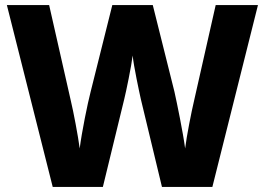

<svg xmlns="http://www.w3.org/2000/svg" viewBox="-20 -734 1040 754"><path d="M993 -714H827L742 -338C732 -296 713 -200 707 -151C699 -213 675 -329 665 -374L580 -714H421L336 -374C324 -328 301 -215 293 -151C287 -198 268 -298 258 -339L173 -714H7L187 0H384L468 -345C475 -373 496 -474 501 -516C505 -474 527 -372 533 -345L616 0H814Z"/></svg>

Font: Noto Sans Bengali UI ExtraBold
Style: Regular
Weight: 800
Designer: Jelle Bosma - Monotype Design Team
Foundry: Monotype Imaging Inc.
Version: Version 2.003